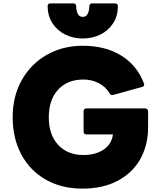

<svg xmlns="http://www.w3.org/2000/svg" viewBox="-20 -1059 953 1137"><path d="M55 -365Q55 -489 109 -585Q163 -681 257.5 -734.5Q352 -788 470 -788Q603 -788 697 -730.5Q791 -673 832 -566Q834 -560 834 -558Q834 -553 830.5 -549Q827 -545 821 -544L651 -497L645 -496Q635 -496 629 -507Q605 -546 564 -567Q523 -588 474 -588Q380 -588 324.5 -528.5Q269 -469 269 -364Q269 -260 325 -200.5Q381 -141 474 -141Q546 -141 593.5 -173Q641 -205 649 -263H492Q475 -263 475 -281V-399Q475 -417 492 -417H840Q847 -417 852 -412Q857 -407 857 -399V-304Q857 -201 811.5 -118.5Q766 -36 678 11Q590 58 467 58Q345 58 251.5 5Q158 -48 106.5 -144Q55 -240 55 -365ZM470 -831Q414 -831 367 -854Q320 -877 291.5 -920Q263 -963 262 -1021V-1023Q262 -1039 280 -1039H414Q431 -1039 431 -1021Q432 -994 441 -976.5Q450 -959 470 -959Q490 -959 499 -976.5Q508 -994 509 -1021Q509 -1039 526 -1039H660Q678 -1039 678 -1023Q678 -964 649.5 -920.5Q621 -877 573.5 -854Q526 -831 470 -831Z"/></svg>

Font: LINE Seed JP_TTF ExtraBold
Style: Regular
Weight: 800
Designer: LY Corporation & Fontrix & Fontworks
Version: Version 1.015